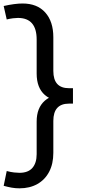

<svg xmlns="http://www.w3.org/2000/svg" viewBox="-24 -826 474 1071"><path d="M84.5 138Q133 138 156.8 110.5Q180.5 83 180.5 34V-148Q180.5 -224.5 226.2 -264.5Q272 -304.5 361 -304.5V-248Q273.5 -248 273.5 -151.5V26.5Q273.5 88 250.2 132.2Q227 176.5 184.5 200.5Q142 224.5 84.5 224.5Q62.5 224.5 41.2 220.8Q20 217 -3.5 210.5L13.5 128Q36 134 54.5 136Q73 138 84.5 138ZM383 -248H361V-334H383ZM76 -726Q64.5 -726 48.2 -724Q32 -722 13.5 -717.5L-3.5 -792.5Q27.5 -799.5 54 -803Q80.5 -806.5 102 -806.5Q183.5 -806.5 228.5 -756.2Q273.5 -706 273.5 -618V-430.5Q273.5 -382 295.2 -358Q317 -334 361 -334V-256.5Q272 -256.5 226.2 -296.2Q180.5 -336 180.5 -416V-605.5Q180.5 -726 76 -726Z"/></svg>

Font: Hepta Slab Medium
Style: Regular
Weight: 500
Designer: Michael LaGattuta
Foundry: Michael LaGattuta
Version: Version 1.102